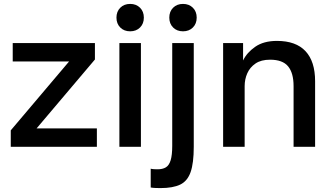

<svg xmlns="http://www.w3.org/2000/svg" viewBox="-20 -750 1695 981"><path d="M35 0V-84L333 -436H45V-530H465V-446L167 -94H475V0Z M590 0V-530H700V0ZM645 -590Q614 -590 594.5 -609.5Q575 -629 575 -660Q575 -691 594.5 -710.5Q614 -730 645 -730Q676 -730 695.5 -710.5Q715 -691 715 -660Q715 -629 695.5 -609.5Q676 -590 645 -590Z M800 211Q789 211 775 210.5Q761 210 750 208V112Q758 114 767.5 114.5Q777 115 785 115Q811 115 827.5 105Q844 95 852 68.5Q860 42 860 -5V-530H970V0Q970 83 954 129Q938 175 901 193Q864 211 800 211ZM915 -590Q884 -590 864.5 -609.5Q845 -629 845 -660Q845 -691 864.5 -710.5Q884 -730 915 -730Q946 -730 965.5 -710.5Q985 -691 985 -660Q985 -629 965.5 -609.5Q946 -590 915 -590Z M1120 0V-530H1222V-441Q1241 -481 1284 -511Q1327 -541 1395 -541Q1492 -541 1541 -488.5Q1590 -436 1590 -335V0H1480V-310Q1480 -377 1452 -411Q1424 -445 1360 -445Q1314 -445 1285.5 -425.5Q1257 -406 1243.5 -375.5Q1230 -345 1230 -310V0Z"/></svg>

Font: Golos Text Medium
Style: Regular
Weight: 500
Designer: A.Korolkova, Vitaly Kuzmin
Foundry: ParaType Ltd
Version: Version 2.004